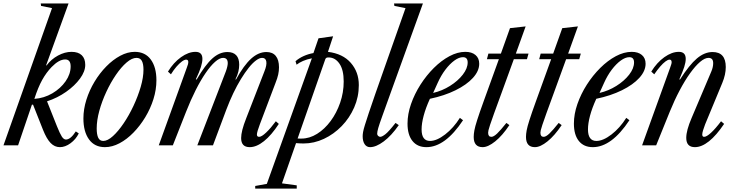

<svg xmlns="http://www.w3.org/2000/svg" viewBox="-58 -831 4207 1098"><path d="M284.5 10.5Q254.5 10.5 231.5 -13.2Q208.5 -37 188 -88.5L131 -232.5H124.5L45.5 0H-38L239.5 -784.5L177 -797L175 -811H334L205.5 -457H208.5Q235 -492.5 274 -513.5Q313 -534.5 351 -534.5Q389.5 -534.5 409.5 -515.2Q429.5 -496 429.5 -460Q429.5 -422.5 399.5 -381.5Q369.5 -340.5 320 -305.8Q270.5 -271 211 -251.5L267.5 -109.5Q284.5 -67 295.5 -50Q306.5 -33 319 -33Q345.5 -33 375.5 -79.5L392.5 -68Q376 -34.5 345.5 -12Q315 10.5 284.5 10.5ZM138.5 -265.5Q194 -269.5 241.2 -297.2Q288.5 -325 317.2 -366.2Q346 -407.5 346 -451.5Q346 -491 315 -491Q296.5 -491 277.2 -480Q258 -469 237.5 -448Q207 -416.5 183.2 -373.8Q159.5 -331 138.5 -265.5Z M542 10.5Q483 10.5 451 -33.8Q419 -78 419 -153.5Q419 -206.5 436 -260.5Q453 -314.5 482.5 -363.5Q512 -412.5 549.8 -451Q587.5 -489.5 629.5 -512Q671.5 -534.5 712.5 -534.5Q772 -534.5 804.2 -490.8Q836.5 -447 836.5 -372Q836.5 -318.5 819.5 -264.2Q802.5 -210 772.8 -160.8Q743 -111.5 705.2 -72.8Q667.5 -34 625.5 -11.8Q583.5 10.5 542 10.5ZM532.5 -25Q557.5 -25 588 -52.8Q618.5 -80.5 649.2 -126Q680 -171.5 705.5 -226Q731 -280.5 746.8 -334.5Q762.5 -388.5 762.5 -432.5Q762.5 -465.5 753.2 -482.8Q744 -500 722.5 -500Q696.5 -500 665.8 -473.5Q635 -447 604.8 -402.8Q574.5 -358.5 549.8 -305.2Q525 -252 510 -197.5Q495 -143 495 -96.5Q495 -61.5 503.8 -43.2Q512.5 -25 532.5 -25Z M1370 10.5Q1321 10.5 1321 -41.5Q1321 -61 1328 -89Q1335 -117 1350.5 -156L1454 -422.5Q1468.5 -458.5 1465 -479.2Q1461.5 -500 1441 -500Q1425.5 -500 1405.8 -485.2Q1386 -470.5 1364.2 -443.2Q1342.5 -416 1320 -379.2Q1297.5 -342.5 1276.2 -298Q1255 -253.5 1236.5 -204.5L1160 0H1070.5L1233.5 -422.5Q1238.5 -436 1241.5 -448.8Q1244.5 -461.5 1244.5 -470Q1244.5 -500 1217.5 -500Q1197.5 -500 1171.8 -477.2Q1146 -454.5 1117.8 -413.2Q1089.5 -372 1061 -315.5Q1032.5 -259 1006 -191.5L930.5 0H850L1009.5 -441.5Q1019.5 -466 1018.8 -478Q1018 -490 1006.5 -490Q996.5 -490 982 -479.2Q967.5 -468.5 951.2 -449.8Q935 -431 919.5 -406L902.5 -421.5Q934.5 -473.5 977.2 -504Q1020 -534.5 1060 -534.5Q1099.5 -534.5 1099.5 -494.5Q1099.5 -475 1091 -447.8Q1082.5 -420.5 1062 -377.5L1066.5 -376Q1115.5 -460 1156.5 -496.8Q1197.5 -533.5 1242.5 -533.5Q1275.5 -533.5 1292.8 -515.2Q1310 -497 1310 -461Q1310 -442 1305 -421Q1300 -400 1288.5 -377.5L1291.5 -376Q1336.5 -458 1378.5 -495.8Q1420.5 -533.5 1465.5 -533.5Q1501 -533.5 1519.2 -511Q1537.5 -488.5 1537.5 -446Q1537.5 -425.5 1533 -404.8Q1528.5 -384 1517.5 -356.5L1428 -120Q1412 -77.5 1411.2 -63Q1410.5 -48.5 1424 -48.5Q1438 -48.5 1463.8 -72.8Q1489.5 -97 1519.5 -137.5L1536.5 -122.5Q1494.5 -58 1451.8 -23.8Q1409 10.5 1370 10.5Z M1401.5 247.5V232.5L1468 220.5L1725.5 -497.5Q1696.5 -492 1674.5 -482.2Q1652.5 -472.5 1638 -461L1632 -481Q1652 -498.5 1678.8 -510.5Q1705.5 -522.5 1734.5 -527.5L1763.5 -612L1847 -623.5L1817.5 -534.5Q1902.5 -524 1948.2 -471.5Q1994 -419 1994 -344.5Q1994 -277 1967.5 -216.5Q1941 -156 1896 -109.8Q1851 -63.5 1794.5 -37Q1738 -10.5 1678 -10.5Q1669 -10.5 1657.8 -11Q1646.5 -11.5 1635 -12.5L1554.5 217.5L1639 229V247.5ZM1666 -38.5Q1712 -38.5 1755.2 -65.5Q1798.5 -92.5 1832.8 -138.8Q1867 -185 1887.2 -243.5Q1907.5 -302 1907.5 -365Q1907.5 -432 1883 -467.2Q1858.5 -502.5 1821 -502.5Q1813 -502.5 1808.8 -500.5Q1804.5 -498.5 1802 -491.5L1644 -39Q1652 -38.5 1656.2 -38.5Q1660.5 -38.5 1666 -38.5Z M2058.5 10.5Q2038.5 10.5 2027.2 -6.5Q2016 -23.5 2016 -52Q2016 -62.5 2018.5 -76.8Q2021 -91 2028.8 -116.2Q2036.5 -141.5 2050.8 -184.2Q2065 -227 2088.5 -294.5Q2112 -362 2147 -461L2261 -784.5L2197.5 -797L2195.5 -811H2360.5L2176.5 -301.5Q2145.5 -215 2128.5 -168Q2111.5 -121 2105.2 -99.2Q2099 -77.5 2099 -66Q2099 -58.5 2104.8 -53.5Q2110.5 -48.5 2116.5 -48.5Q2126.5 -48.5 2145.2 -62.8Q2164 -77 2204 -128L2222.5 -115.5Q2180.5 -55 2136.5 -22.2Q2092.5 10.5 2058.5 10.5Z M2380.5 10.5Q2329 10.5 2300.8 -24.8Q2272.5 -60 2272.5 -124Q2272.5 -178.5 2292.5 -236Q2312.5 -293.5 2346.5 -346.8Q2380.5 -400 2423.2 -442.5Q2466 -485 2512.5 -509.8Q2559 -534.5 2603 -534.5Q2640 -534.5 2661.2 -516.5Q2682.5 -498.5 2682.5 -466.5Q2682.5 -425 2646.5 -385.5Q2610.5 -346 2547 -314.8Q2483.5 -283.5 2400.5 -266Q2376.5 -213.5 2364.8 -169.2Q2353 -125 2353 -91Q2353 -25 2401 -25Q2439.5 -25 2487.5 -62Q2535.5 -99 2572 -157L2590 -143.5Q2488 10.5 2380.5 10.5ZM2419 -299.5Q2470.5 -311.5 2515.5 -339.8Q2560.5 -368 2588.5 -404Q2616.5 -440 2616.5 -474Q2616.5 -504 2589.5 -504Q2567 -504 2540.5 -484.8Q2514 -465.5 2489 -432.5Q2464 -399.5 2445 -357Z M2702 10.5Q2651 10.5 2651 -48Q2651 -64.5 2654.8 -85.2Q2658.5 -106 2670.8 -144.5Q2683 -183 2708 -252L2795 -492.5H2726.5L2735 -524.5H2806.5L2858.5 -670L2948 -680L2892 -524.5H2964.5L2955.5 -492.5H2880.5L2811 -301.5Q2783.5 -227 2767.8 -183.2Q2752 -139.5 2744.8 -117.5Q2737.5 -95.5 2735.5 -86.5Q2733.5 -77.5 2733.5 -72Q2733.5 -48.5 2752 -48.5Q2765 -48.5 2784.8 -67.2Q2804.5 -86 2838 -128L2855 -115.5Q2815 -55.5 2774 -22.5Q2733 10.5 2702 10.5Z M3001 10.5Q2950 10.5 2950 -48Q2950 -64.5 2953.8 -85.2Q2957.5 -106 2969.8 -144.5Q2982 -183 3007 -252L3094 -492.5H3025.5L3034 -524.5H3105.5L3157.5 -670L3247 -680L3191 -524.5H3263.5L3254.5 -492.5H3179.5L3110 -301.5Q3082.5 -227 3066.8 -183.2Q3051 -139.5 3043.8 -117.5Q3036.5 -95.5 3034.5 -86.5Q3032.5 -77.5 3032.5 -72Q3032.5 -48.5 3051 -48.5Q3064 -48.5 3083.8 -67.2Q3103.5 -86 3137 -128L3154 -115.5Q3114 -55.5 3073 -22.5Q3032 10.5 3001 10.5Z M3332 10.5Q3280.5 10.5 3252.2 -24.8Q3224 -60 3224 -124Q3224 -178.5 3244 -236Q3264 -293.5 3298 -346.8Q3332 -400 3374.8 -442.5Q3417.5 -485 3464 -509.8Q3510.5 -534.5 3554.5 -534.5Q3591.5 -534.5 3612.8 -516.5Q3634 -498.5 3634 -466.5Q3634 -425 3598 -385.5Q3562 -346 3498.5 -314.8Q3435 -283.5 3352 -266Q3328 -213.5 3316.2 -169.2Q3304.5 -125 3304.5 -91Q3304.5 -25 3352.5 -25Q3391 -25 3439 -62Q3487 -99 3523.5 -157L3541.5 -143.5Q3439.5 10.5 3332 10.5ZM3370.5 -299.5Q3422 -311.5 3467 -339.8Q3512 -368 3540 -404Q3568 -440 3568 -474Q3568 -504 3541 -504Q3518.5 -504 3492 -484.8Q3465.5 -465.5 3440.5 -432.5Q3415.5 -399.5 3396.5 -357Z M3916 10.5Q3866.5 10.5 3866.5 -42.5Q3866.5 -85 3897 -156L4010 -422.5Q4020.5 -447 4020.5 -470Q4020.5 -500 3994 -500Q3972.5 -500 3945.5 -477Q3918.5 -454 3888.5 -412.2Q3858.5 -370.5 3828.8 -314.2Q3799 -258 3772 -191.5L3694.5 0H3614L3773.5 -441.5Q3778 -454.5 3780.5 -462.2Q3783 -470 3783 -475Q3783 -490 3771 -490Q3761.5 -490 3747.5 -479.5Q3733.5 -469 3717 -450Q3700.5 -431 3683.5 -406L3666.5 -421.5Q3698.5 -473.5 3741.2 -504Q3784 -534.5 3824 -534.5Q3863.5 -534.5 3863.5 -494.5Q3863.5 -474.5 3855 -448.2Q3846.5 -422 3827 -377.5L3830.5 -376Q3884 -460 3927.5 -496.8Q3971 -533.5 4017 -533.5Q4092.5 -533.5 4092.5 -447.5Q4092.5 -404.5 4072.5 -356.5L3974.5 -120Q3967.5 -102 3962.8 -86.2Q3958 -70.5 3958 -62Q3958 -48.5 3968.5 -48.5Q3983 -48.5 4008.2 -71.8Q4033.5 -95 4065.5 -137.5L4083 -122.5Q4039 -57 3996.8 -23.2Q3954.5 10.5 3916 10.5Z"/></svg>

Font: Libre Caslon Condensed
Style: Italic
Weight: 400
Italic angle: -22.583°
Designer: Pablo Impallari, Rodrigo Fuenzalida, Katja Schimmel, Ertekin Erdin
Foundry: Pablo Impallari, Rodrigo Fuenzalida
Version: Version 2.000;gftools[0.9.33]